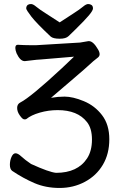

<svg xmlns="http://www.w3.org/2000/svg" viewBox="-20 -916 592 952"><path d="M233 -431Q268 -437 300 -437Q341 -437 395.5 -414.5Q450 -392 486 -345Q522 -298 522 -225.5Q522 -153 490 -99Q458 -45 401 -14.5Q344 16 275.5 16Q207 16 151 -8Q95 -32 40 -69Q29 -78 29 -99Q29 -120 37 -138Q45 -156 57 -156Q69 -156 86 -140Q103 -124 134 -103Q224 -62 258 -59Q365 -59 412 -131Q436 -168 436 -224Q436 -280 411 -311Q365 -370 266 -370Q220 -370 177 -357.5Q134 -345 111 -326Q108 -324 102 -324Q96 -324 90.5 -329Q85 -334 78 -344Q65 -362 65 -381Q65 -400 81 -408Q132 -434 287 -578Q318 -607 347 -635L181 -621Q161 -620 142.5 -617.5Q124 -615 104 -613H102Q80 -613 62 -652Q56 -668 56 -678Q56 -694 68 -694Q101 -692 126 -692H161Q164 -692 377 -705L418 -712H422Q443 -711 466 -671Q474 -658 474 -647Q474 -636 462 -628L442 -612Q409 -581 329 -513ZM276 -805Q309 -827 342 -848Q375 -869 391 -882.5Q407 -896 417 -896Q427 -896 434 -891Q441 -886 441 -874Q441 -864 421 -840Q401 -816 353 -769Q333 -750 320 -737Q307 -724 276 -724Q243 -724 231 -735Q161 -801 136 -833Q110 -867 110 -874Q110 -886 118 -892Q124 -896 134 -896Q144 -896 160 -882.5Q176 -869 209.5 -848Q243 -827 276 -805Z"/></svg>

Font: Moon Stars Kai
Style: Bold
Weight: 700
Designer: GuiWonder
Version: Version 1.101